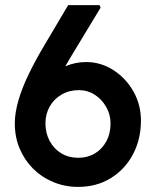

<svg xmlns="http://www.w3.org/2000/svg" viewBox="-20 -732 604 752"><path d="M286 0Q234 0 188.5 -19Q143 -38 109.5 -71.5Q76 -105 57 -150Q38 -195 38 -249Q38 -289 51.5 -336.5Q65 -384 91 -438.5Q117 -493 154 -555L247 -712H370L374 -702L256 -507Q227 -459 205 -416Q183 -373 167 -334Q151 -295 141 -260L114 -353Q136 -396 167.5 -426.5Q199 -457 237.5 -473Q276 -489 317 -489Q375 -489 424 -457.5Q473 -426 502.5 -374Q532 -322 532 -260Q532 -186 500.5 -127Q469 -68 413.5 -34Q358 0 286 0ZM287 -114Q323 -114 351.5 -131Q380 -148 396.5 -178.5Q413 -209 413 -249Q413 -283 396 -313Q379 -343 351 -361Q323 -379 289 -379Q251 -379 221 -361.5Q191 -344 174.5 -314.5Q158 -285 158 -249Q158 -211 174.5 -180Q191 -149 220 -131.5Q249 -114 287 -114Z"/></svg>

Font: Readex Pro Medium
Style: Regular
Weight: 500
Designer: Bonnie Shaver-Troup, Thomas Jockin
Foundry: Lexend
Version: Version 1.204